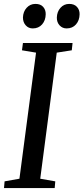

<svg xmlns="http://www.w3.org/2000/svg" viewBox="-22 -963 427 983"><path d="M-1.5 0 1.5 -34.5 77.5 -48 162.5 -693.5 90.5 -705.5 95.5 -743H349.5L345.5 -705.5L268.5 -693.5L184 -48L261 -34.5L258 0ZM145.5 -817.5Q124 -817.5 109.8 -833.2Q95.5 -849 95.5 -873.5Q96.5 -903.5 114.5 -923.2Q132.5 -943 159.5 -943Q185.5 -943 199 -927.8Q212.5 -912.5 212 -890Q211.5 -858.5 193.5 -838Q175.5 -817.5 145.5 -817.5ZM319 -817.5Q297.5 -817.5 283 -833.2Q268.5 -849 269 -873.5Q270 -903.5 287.8 -923.2Q305.5 -943 332.5 -943Q358 -943 372 -927.8Q386 -912.5 385.5 -890Q385 -858.5 367 -838Q349 -817.5 319 -817.5Z"/></svg>

Font: Merriweather 48pt
Style: Italic
Weight: 400
Italic angle: -7.8°
Version: Version 2.101